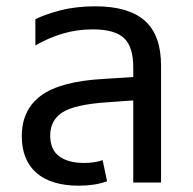

<svg xmlns="http://www.w3.org/2000/svg" viewBox="-20 -578 611 608"><path d="M230 10Q142 10 95.5 -30.5Q49 -71 49 -147Q49 -230 109.5 -275Q170 -320 306 -328L402 -334V-365Q402 -430 372.5 -457.5Q343 -485 274 -485Q224 -485 178.5 -471.5Q133 -458 92 -434V-517Q121 -532 170.5 -545Q220 -558 282 -558Q387 -558 438.5 -512.5Q490 -467 490 -370V0H402V-260L318 -254Q216 -247 177.5 -222Q139 -197 139 -149Q139 -104 167.5 -83Q196 -62 247 -62Q280 -62 305 -71L319 -4Q300 3 277.5 6.5Q255 10 230 10Z"/></svg>

Font: Noto Sans Living
Style: Regular
Weight: 400
Designer: Monotype Design Team
Foundry: Monotype Imaging Inc.
Version: Version 2.013; ttfautohint (v1.8.4.7-5d5b)